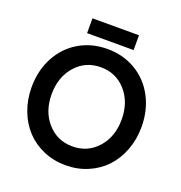

<svg xmlns="http://www.w3.org/2000/svg" viewBox="-142 -913 987 1047"><g transform="rotate(20 352.0 -389.5)"><path d="M33.2 -325.2Q33.2 -421.9 74 -498.8Q114.7 -575.7 187.5 -618.9Q260.3 -662.1 352.1 -662.1Q443.8 -662.1 516.6 -618.9Q589.4 -575.7 630.1 -498.8Q670.9 -421.9 670.9 -325.2Q670.9 -252.9 647 -190.2Q623 -127.4 581.3 -83Q539.6 -38.6 480.2 -13.2Q420.9 12.2 352.1 12.2Q283.2 12.2 223.9 -13.2Q164.6 -38.6 122.8 -83Q81.1 -127.4 57.1 -190.2Q33.2 -252.9 33.2 -325.2ZM555.2 -326.2Q555.2 -426.3 498 -491.2Q440.9 -556.2 352.1 -556.2Q263.2 -556.2 206.1 -491.2Q148.9 -426.3 148.9 -326.2Q148.9 -226.6 206.3 -161.9Q263.7 -97.2 352.1 -97.2Q440.4 -97.2 497.8 -161.9Q555.2 -226.6 555.2 -326.2ZM216.8 -705.1V-791H486.8V-705.1Z"/></g></svg>

Font: Apfel Grotezk Mittel
Style: Regular
Weight: 500
Designer: Luigi Gorlero
Foundry: © 2023, Luigi Gorlero & Collletttivo
Version: Version 2.000;Glyphs 3.2 (3217)